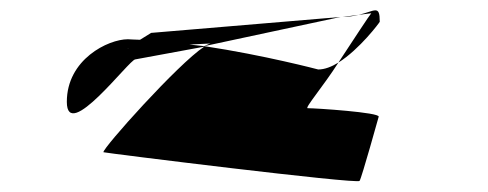

<svg xmlns="http://www.w3.org/2000/svg" viewBox="-20 -658 921 362"><path d="M106 -466C106 -388 224 -546 235 -546L365 -570C316 -538 173 -378 175 -371C175 -370 656 -310 658 -317C662 -323 694 -438 694 -438C696 -446 576 -454 560 -454C554 -454 590 -496 618 -540C605 -532 592 -527 580 -527C580 -527 478 -554 365 -571L622 -626L265 -596L244 -583C234 -583 226 -584 221 -584C184 -584 106 -546 106 -466ZM221 -566C221 -566 221 -567 222 -567C222 -567 221 -566 221 -566ZM337 -574C356 -575 375 -576 377 -576C376 -576 371 -574 365 -571C357 -572 345 -573 337 -574ZM618 -540C658 -565 696 -616 696 -617C696 -650 687 -637 656 -630L680 -633C677 -630 647 -584 618 -540ZM624 -626H626ZM626 -626C637 -626 648 -628 656 -630Z"/></svg>

Font: Ampere
Style: UltExt
Weight: 400
Version: Version 1